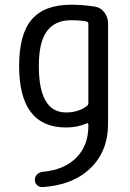

<svg xmlns="http://www.w3.org/2000/svg" viewBox="-20 -550 540 799"><path d="M275.4 -465.8Q209 -465.8 175.3 -420.4Q141.6 -375 141.6 -275.4Q141.6 -82 254.9 -82Q305.7 -82 340.8 -108.4Q347.7 -113.3 347.7 -122.1V-450.2Q347.7 -459 338.9 -460.9Q313.5 -465.8 275.4 -465.8ZM254.9 -19.5Q59.6 -19.5 59.6 -275.4Q59.6 -408.2 112.3 -469.2Q165 -530.3 275.4 -530.3Q325.2 -530.3 375 -522.5Q399.4 -518.6 414.6 -498Q429.7 -477.5 429.7 -453.1V-35.2Q429.7 79.1 356.4 149.9Q283.2 220.7 157.2 228.5Q144.5 229.5 134.8 220.7Q125 211.9 125 198.2Q125 185.5 133.8 176.3Q142.6 167 157.2 165Q247.1 157.2 297.4 106.4Q347.7 55.7 347.7 -25.4V-31.2Q347.7 -40 339.8 -36.1Q300.8 -19.5 254.9 -19.5Z"/></svg>

Font: Rounded Mgen+ 1mn regular
Style: Regular
Weight: 400
Designer: [Source Han Sans]
Ryoko NISHIZUKA  (kana & ideographs); Paul D. Hunt (Latin, Greek & Cyrillic); Wenlong ZHANG  (bopomofo
Version: Version 1.059.20150602